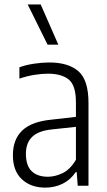

<svg xmlns="http://www.w3.org/2000/svg" viewBox="-20 -828 477 856"><path d="M181.5 8.5Q117.5 8.5 77.5 -28.8Q37.5 -66 37.5 -136Q37.5 -206.5 79.2 -246.2Q121 -286 209 -294.5L318.5 -307V-371.5Q318.5 -447 286.8 -473.2Q255 -499.5 193 -499.5Q166.5 -499.5 133.2 -494.2Q100 -489 66.5 -477.5V-528Q95 -538.5 131.5 -544Q168 -549.5 199.5 -549.5Q285 -549.5 329.8 -510.2Q374.5 -471 374.5 -369.5V0H326.5L322 -60.5H317.5Q293.5 -25.5 258.5 -8.5Q223.5 8.5 181.5 8.5ZM95.5 -142.5Q95.5 -89.5 121.2 -64.8Q147 -40 194 -40Q225 -40 258.8 -56Q292.5 -72 318.5 -115.5V-262.5L211.5 -251Q151.5 -245 123.5 -218Q95.5 -191 95.5 -142.5ZM192 -629 103.5 -808H161.5L240 -629Z"/></svg>

Font: Encode Sans Cnd Lt
Style: Regular
Weight: 300
Width: 3
Designer: Multiple Designers
Foundry: Impallari Type
Version: Version 3.002; ttfautohint (v1.8.3) -l 8 -r 50 -G 200 -x 14 